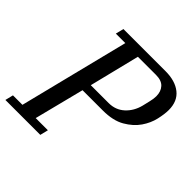

<svg xmlns="http://www.w3.org/2000/svg" viewBox="-202 -851 1003 1003"><g transform="rotate(45 299.5 -349.0)"><path d="M-10 -45H60L212 -653H142L153 -698H464Q536 -698 578 -664.5Q620 -631 620 -566Q620 -537 610.5 -495Q601 -453 574.5 -414.5Q548 -376 500.5 -348.5Q453 -321 378 -321H228L158 -45H248L237 0H-21ZM240 -370H372Q423 -370 458.5 -402.5Q494 -435 507 -486Q510 -500 516.5 -526Q523 -552 523 -571Q523 -606 503.5 -627.5Q484 -649 443 -649H309Z"/></g></svg>

Font: IBM Plex Serif Text
Style: Italic
Weight: 450
Italic angle: -14°
Designer: Mike Abbink, Paul van der Laan, Pieter van Rosmalen
Foundry: Bold Monday
Version: Version 3.001